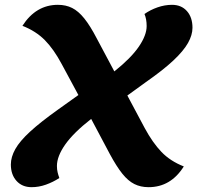

<svg xmlns="http://www.w3.org/2000/svg" viewBox="-20 -746 828 796"><path d="M111 30Q72 30 48.5 4Q25 -22 25 -64Q25 -95 43.5 -128Q62 -161 105 -200.5Q148 -240 221 -292L305 -352L236 -480Q203 -542 166 -579.5Q129 -617 73 -639Q129 -726 220 -726Q253 -726 279 -713Q305 -700 329.5 -669.5Q354 -639 381 -587L454 -450Q523 -505 555.5 -552.5Q588 -600 588 -638Q588 -667 579 -688Q603 -705 633 -715.5Q663 -726 693 -726Q732 -726 755 -700Q778 -674 778 -631Q778 -601 759.5 -568Q741 -535 699 -495.5Q657 -456 584 -405L508 -350L580 -215Q613 -154 649.5 -116Q686 -78 742 -56Q688 30 596 30Q563 30 537 17Q511 4 487 -26Q463 -56 435 -108L358 -253Q285 -196 250.5 -147Q216 -98 216 -58Q216 -43 219 -31Q222 -19 226 -8Q200 9 170.5 19.5Q141 30 111 30Z"/></svg>

Font: Lemonada SemiBold
Style: Regular
Weight: 600
Designer: Mohamed Gaber (Arabic), Eduardo Tunni (Latin)
Foundry: Kief Type Foundry
Version: Version 4.005; ttfautohint (v1.8.3)